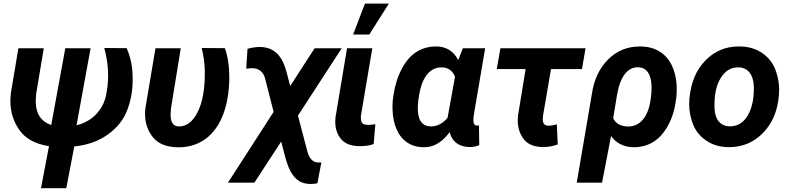

<svg xmlns="http://www.w3.org/2000/svg" viewBox="-20 -791 4297 1045"><path d="M335.4 -528.3 258.8 -110.4C205.1 -128.9 177.2 -168.9 174.8 -230C174.8 -233.4 174.8 -237.3 174.8 -240.7C174.8 -255.4 175.8 -270.5 177.7 -285.6L218.3 -528.3H80.1L39.6 -287.6C37.6 -271.5 36.6 -255.9 36.6 -240.7C36.6 -181.6 53.2 -128.9 86.4 -82C119.6 -35.6 172.9 -6.8 246.6 4.4L203.1 233.4H340.8L384.3 5.9C455.1 -1 515.6 -22.5 565.9 -58.1C616.2 -93.8 651.9 -138.2 671.9 -190.4C692.4 -243.2 702.1 -298.3 702.1 -356.4C702.1 -375 701.2 -393.6 699.7 -413.1C695.8 -453.6 685.5 -492.2 669.4 -528.8L547.4 -529.8C558.1 -491.2 564.9 -452.1 567.4 -412.6C567.9 -400.9 568.4 -389.6 568.4 -378.4C568.4 -340.8 564 -303.7 555.7 -266.1C546.9 -228.5 528.8 -195.8 502 -168C475.1 -140.1 439.9 -120.1 396.5 -108.9L473.1 -528.3Z M826.2 -528.3 771.5 -203.6C770 -191.9 769.5 -181.2 769.5 -170.4C769.5 -121.6 783.7 -79.6 812 -44.4C840.3 -8.8 885.3 9.3 946.3 10.7C948.7 10.7 951.2 10.7 953.6 10.7C1002.9 10.7 1047.9 -2 1087.4 -27.3C1167.5 -78.6 1220.2 -183.6 1227.5 -341.8C1228 -352.1 1228 -362.3 1228 -372.1C1228 -430.2 1220.2 -481.9 1204.1 -528.8L1077.6 -529.8C1087.9 -489.3 1093.8 -447.8 1094.7 -405.3C1094.7 -399.9 1094.7 -394.5 1094.7 -389.6C1094.7 -302.7 1082 -232.9 1055.7 -181.2C1029.8 -128.9 996.1 -103 955.1 -103C953.6 -103 952.1 -103 950.7 -103C924.3 -104.5 910.2 -123 908.7 -159.7V-171.9L910.6 -201.2L963.9 -528.3Z M1397.5 -535.2C1395.5 -535.2 1393.6 -535.2 1392.1 -535.2C1371.6 -535.2 1349.6 -531.7 1327.1 -525.4L1320.3 -417.5C1334.5 -418.9 1344.7 -419.9 1351.1 -419.9C1352.1 -419.9 1353 -419.9 1354 -419.9C1389.6 -418.5 1412.1 -400.4 1422.4 -365.7L1469.2 -182.1L1220.7 203.1H1364.7L1510.3 -20.5L1532.2 63.5L1541.5 93.8C1563.5 163.6 1599.1 202.1 1647.5 208.5C1655.3 209.5 1663.1 210.4 1671.4 210.4C1683.1 210.4 1695.3 209 1707.5 206.5L1729 93.3H1710.4C1682.6 92.3 1663.1 71.8 1652.8 32.2L1601.6 -161.6L1839.8 -528.3H1692.4L1559.6 -322.8L1537.6 -406.2C1512.2 -494.1 1468.3 -533.2 1397.5 -535.2Z M1901.9 -603H1989.7L2096.7 -771.5H1966.3ZM1868.7 -528.3 1805.7 -150.4C1805.2 -143.1 1804.7 -135.7 1804.7 -128.9C1804.7 -91.3 1814.9 -60.1 1835.9 -34.7C1856.9 -9.3 1890.1 3.9 1934.6 4.4C1937 4.4 1939 4.4 1941.4 4.4C1968.3 4.4 1992.7 0.5 2013.7 -6.8L2022.9 -114.7C2006.3 -112.3 1993.7 -111.3 1984.9 -111.3C1983.9 -111.3 1982.9 -111.3 1981.9 -111.3C1964.4 -111.8 1953.6 -116.2 1949.7 -123.5C1945.8 -130.9 1943.8 -139.6 1943.8 -149.9C1943.8 -153.8 1944.3 -158.7 1944.8 -163.6L2006.3 -528.3Z M2499 -528.3 2474.1 -463.9C2449.2 -512.2 2410.2 -536.6 2357.9 -538.1C2356 -538.1 2354 -538.1 2352.5 -538.1C2313.5 -538.1 2278.3 -528.3 2246.6 -508.3C2214.8 -488.3 2188 -457 2166 -415C2144 -373 2128.9 -324.7 2121.1 -270L2118.2 -248.5C2116.7 -235.4 2116.2 -222.2 2116.2 -209C2116.2 -202.1 2116.2 -195.8 2116.7 -189C2118.2 -151.4 2125.5 -116.7 2139.2 -85.9C2166.5 -23.9 2218.3 9.8 2284.7 10.3C2286.1 10.3 2287.1 10.3 2288.6 10.3C2337.9 10.3 2382.8 -12.7 2427.2 -71.3C2440.4 -18.6 2480 7.8 2533.2 9.3C2534.7 9.3 2536.1 9.3 2538.1 9.3C2556.2 9.3 2572.8 5.9 2588.4 -1L2586.9 -108.9C2582 -107.9 2578.6 -107.4 2576.7 -107.4C2576.2 -107.4 2576.2 -107.4 2575.7 -107.4C2563.5 -107.9 2557.1 -116.7 2556.6 -133.3C2556.6 -134.8 2556.6 -136.7 2556.6 -138.2C2556.6 -147.9 2558.1 -161.6 2561 -178.7L2620.6 -528.3ZM2256.8 -246.1C2263.2 -292.5 2272 -328.1 2283.7 -352.1C2306.6 -400.4 2339.8 -424.3 2382.8 -424.3C2383.8 -424.3 2385.3 -424.3 2386.2 -424.3C2419.9 -422.9 2443.4 -406.2 2456.5 -373.5L2416 -149.9C2389.6 -118.7 2359.9 -103 2326.7 -103C2325.7 -103 2324.7 -103 2323.7 -103C2277.3 -104.5 2253.9 -137.2 2253.9 -202.1C2253.9 -202.6 2253.9 -203.1 2253.9 -203.6L2254.4 -216.3Z M3167 -528.3H2703.6L2683.6 -415H2840.8L2799.3 -161.6C2798.3 -152.8 2797.9 -144 2797.9 -135.7C2797.9 -96.7 2808.6 -63 2829.6 -34.7C2850.6 -6.8 2884.3 7.8 2930.7 9.3C2932.6 9.3 2934.1 9.3 2936 9.3C2963.9 9.3 2990.7 4.4 3015.6 -4.9L3010.7 -114.3C2993.7 -109.4 2979.5 -106.9 2968.8 -106.9C2966.8 -106.9 2964.8 -106.9 2963.4 -106.9C2943.8 -107.9 2934.1 -119.1 2934.1 -140.6L2935.1 -159.2L2979 -415H3147.5Z M3119.1 203.1H3256.8L3305.7 -50.3C3334.5 -11.2 3374.5 8.8 3426.3 10.3C3428.2 10.3 3430.2 10.3 3431.6 10.3C3469.7 10.3 3504.4 0.5 3536.6 -19C3568.4 -39.1 3595.2 -69.3 3617.2 -110.4C3639.2 -150.9 3653.3 -197.8 3659.7 -251L3661.1 -261.2C3662.6 -275.4 3663.1 -290 3663.1 -304.2C3663.1 -312.5 3663.1 -320.3 3662.6 -328.6C3660.2 -368.7 3651.4 -404.8 3635.3 -437.5C3603 -502.4 3544.9 -536.1 3470.2 -538.1C3467.3 -538.1 3464.8 -538.1 3461.9 -538.1C3394.5 -538.1 3336.4 -514.2 3289.1 -466.8C3242.2 -419.4 3212.9 -357.9 3201.7 -281.2ZM3338.4 -274.9C3356 -376.5 3396.5 -424.8 3450.7 -424.8C3452.1 -424.8 3453.6 -424.8 3455.1 -424.8C3498.5 -422.4 3522.5 -390.1 3525.9 -328.1C3526.4 -323.7 3526.4 -319.3 3526.4 -314.5C3526.4 -299.8 3525.4 -282.2 3522.9 -261.2L3521 -248C3507.3 -151.9 3461.4 -102.5 3399.9 -102.5C3398.4 -102.5 3397.5 -102.5 3396 -102.5C3357.4 -104 3331.5 -118.7 3317.4 -147Z M4007.8 -538.1C4004.9 -538.1 4002.4 -538.1 4000 -538.1C3929.7 -538.1 3869.6 -513.2 3819.8 -462.4C3770 -412.1 3740.7 -343.3 3732.4 -255.9C3731.4 -245.1 3731 -234.4 3731 -223.6C3731 -187 3737.8 -150.4 3752 -114.3C3766.1 -78.1 3790 -48.8 3823.7 -25.9C3857.4 -2.9 3897 9.3 3942.9 9.8C3944.8 9.8 3946.3 9.8 3948.2 9.8C4021 9.8 4082 -15.6 4132.3 -66.9C4182.6 -118.2 4211.9 -186 4219.2 -270C4220.2 -281.2 4220.7 -292 4220.7 -302.7C4220.7 -339.8 4213.9 -376.5 4199.7 -413.1C4185.5 -449.2 4162.1 -479 4128.4 -502.4C4094.7 -525.4 4054.2 -537.6 4007.8 -538.1ZM3868.7 -205.6C3868.7 -210.4 3868.7 -215.3 3868.7 -220.2C3868.7 -280.8 3879.9 -330.1 3903.3 -367.7C3926.8 -405.3 3958 -424.3 3997.1 -424.3C3998.5 -424.3 3999.5 -424.3 4001 -424.3C4052.2 -422.9 4080.6 -382.8 4083 -320.3C4083 -316.4 4083 -312 4083 -308.1C4083 -248 4071.8 -199.2 4048.8 -161.1C4025.9 -122.6 3994.1 -103.5 3953.6 -103.5C3952.1 -103.5 3951.2 -103.5 3949.7 -103.5C3898.9 -105 3870.1 -143.1 3868.7 -205.6Z"/></svg>

Font: Roboto
Style: Bold Italic
Weight: 700
Italic angle: -12°
Designer: Google
Version: Version 2.137; 2017